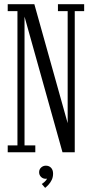

<svg xmlns="http://www.w3.org/2000/svg" viewBox="-20 -720 434 908"><path d="M16.5 0V-32.5H62.5V-667.5H16.5V-700H142.5L302.5 -128.5H300V-667.5H254V-700H378V-667.5H333.5V0H275.5L93 -652H96V-32.5H147V0ZM193.5 168.5 177.5 150Q182.5 147.5 191.8 139Q201 130.5 202 124Q201 125.5 196 125.5Q183 125.5 174 116.5Q165 107.5 165 94.5Q165 81 174.5 72.2Q184 63.5 197 63.5Q212 63.5 221.5 73.5Q231 83.5 231 101Q231 117.5 224.8 130.5Q218.5 143.5 209.8 153Q201 162.5 193.5 168.5Z"/></svg>

Font: Imbue Thin 10pt Light
Style: Regular
Weight: 300
Version: Version 1.102